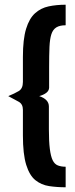

<svg xmlns="http://www.w3.org/2000/svg" viewBox="-20 -755 318 813"><path d="M258 38Q221 38 188 33Q155 28 130 8Q105 -12 91 -57Q77 -102 77 -182V-290Q77 -314 59.5 -324Q42 -334 15 -348Q42 -359 59.5 -369.5Q77 -380 77 -408V-514Q77 -589 90.5 -633Q104 -677 128.5 -699Q153 -721 186 -728Q219 -735 258 -735V-648Q233 -648 218.5 -639Q204 -630 197.5 -610Q191 -590 189.5 -556Q188 -522 188 -469V-383Q187 -370 175.5 -361.5Q164 -353 146 -348Q165 -342 176 -331Q187 -320 187 -304V-207Q187 -156 191 -124.5Q195 -93 203 -76.5Q211 -60 225 -54.5Q239 -49 258 -49Z"/></svg>

Font: Stick No Bills ExtraLight
Style: Bold
Weight: 700
Version: Version 2.000